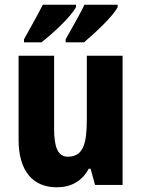

<svg xmlns="http://www.w3.org/2000/svg" viewBox="-20 -786 601 816"><path d="M480 -756V-766H339C324 -734 292 -677 259 -619V-606H337C383 -645 462 -718 480 -756ZM303 -756V-766H162C146 -734 115 -678 82 -619V-606H156C210 -648 283 -717 303 -756ZM501 -549H349V-281C349 -179 336 -120 268 -120C227 -120 210 -159 210 -237V-549H59V-192C59 -60 119 10 221 10C282 10 329 -16 357 -69H365L384 0H501Z"/></svg>

Font: Noto Sans Gurmukhi Condensed ExtraBold
Style: Regular
Weight: 800
Width: 3
Designer: Jelle Bosma - Monotype Design Team
Foundry: Monotype Imaging Inc.
Version: Version 2.004